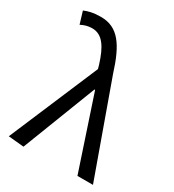

<svg xmlns="http://www.w3.org/2000/svg" viewBox="-195 -920 942 1039"><g transform="rotate(30 276.0 -400.0)"><path d="M115 9 293 -451H297L447 0H544L338 -574C289 -730 236 -809 128 -809C80 -809 51 -801 25 -790L48 -714C68 -724 88 -732 118 -732C180 -732 217 -679 248 -578L254 -556L18 0Z"/></g></svg>

Font: Source Han Sans CN Regular
Style: Regular
Weight: 400
Designer: Ryoko NISHIZUKA (kana & ideographs); Paul D. Hunt (Latin, Greek & Cyrillic); Wenlong ZHANG (bopomofo); Sandoll Communica
Foundry: Adobe Systems Incorporated
Version: Version 1.004;PS 1.004;hotconv 1.0.82;makeotf.lib2.5.63406